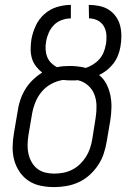

<svg xmlns="http://www.w3.org/2000/svg" viewBox="-20 -755 540 783"><path d="M201 8Q173 8 146 2.5Q119 -3 97 -17.5Q75 -32 60 -54Q45 -76 38 -102Q31 -128 31.5 -156Q32 -184 37 -213L52 -301Q55 -324 62.5 -346.5Q70 -369 82.5 -390Q95 -411 113 -428.5Q131 -446 152 -459Q138 -470 126.5 -485Q115 -500 110 -517.5Q105 -535 105 -554.5Q105 -574 108 -594Q113 -622 125.5 -649.5Q138 -677 161 -697.5Q184 -718 212.5 -726.5Q241 -735 269 -735V-680Q251 -680 232.5 -673.5Q214 -667 200.5 -653.5Q187 -640 179 -622Q171 -604 168 -586V-585Q165 -569 166 -553Q167 -537 172.5 -523Q178 -509 188.5 -498.5Q199 -488 212 -481Q226 -484 239 -485Q252 -486 265 -486Q281 -486 298 -484Q315 -482 330 -478Q345 -483 359.5 -492Q374 -501 385 -513.5Q396 -526 402.5 -541.5Q409 -557 411 -572L412 -573Q415 -592 414 -611.5Q413 -631 404 -647Q395 -663 378.5 -671.5Q362 -680 343 -680L342 -735Q364 -735 385.5 -730.5Q407 -726 424 -715Q441 -704 453 -687Q465 -670 470 -650Q475 -630 475 -608Q475 -586 471 -564Q468 -546 461 -528.5Q454 -511 442.5 -496Q431 -481 416 -469Q401 -457 384 -449Q403 -434 414 -412.5Q425 -391 430 -367Q435 -343 434.5 -317Q434 -291 430 -265L415 -177Q411 -153 403 -128.5Q395 -104 380 -81.5Q365 -59 345 -41Q325 -23 301 -12Q277 -1 251.5 3.5Q226 8 201 8ZM201 -47Q219 -47 238 -50.5Q257 -54 274.5 -63Q292 -72 306 -85.5Q320 -99 330.5 -115.5Q341 -132 347 -150Q353 -168 356 -186L370 -274Q374 -299 373.5 -324Q373 -349 364.5 -370.5Q356 -392 338 -407.5Q320 -423 297 -428Q290 -427 284 -427Q278 -427 272 -427Q263 -427 254.5 -427.5Q246 -428 237 -429Q212 -425 189.5 -413Q167 -401 150.5 -381.5Q134 -362 124.5 -338.5Q115 -315 111 -292L96 -204Q93 -184 92.5 -165Q92 -146 96 -128Q100 -110 109 -94Q118 -78 132 -67Q146 -56 164 -51.5Q182 -47 201 -47Z"/></svg>

Font: Iosevka Term Curly Light
Style: Italic
Weight: 300
Italic angle: -9°
Designer: Belleve Invis
Foundry: Belleve Invis
Version: Version 32.3.0